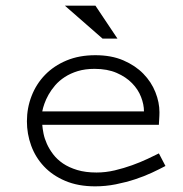

<svg xmlns="http://www.w3.org/2000/svg" viewBox="-20 -638 640 672"><path d="M559.1 -57.1Q539.1 -46.4 512 -33.7Q484.9 -21 452.9 -10.5Q420.9 0 385.3 7.1Q349.6 14.2 313 14.2Q253.4 14.2 208.5 -4.9Q163.6 -23.9 133.8 -55.7Q104 -87.4 89.1 -128.4Q74.2 -169.4 74.2 -213.4Q74.2 -260.3 90.6 -302.2Q106.9 -344.2 137.7 -376Q168.5 -407.7 212.9 -426.3Q257.3 -444.8 313.5 -444.8Q369.6 -444.8 411.6 -426.8Q453.6 -408.7 481.7 -379.9Q509.8 -351.1 523.9 -315.4Q538.1 -279.8 538.1 -245.1Q538.1 -239.3 537.8 -232.7Q537.6 -226.1 537.1 -220Q536.6 -213.9 536.4 -208.7Q536.1 -203.6 536.1 -201.2H127.9Q128.9 -188 132.3 -170.7Q135.7 -153.3 144 -134.8Q152.3 -116.2 166 -98.1Q179.7 -80.1 200.4 -65.9Q221.2 -51.8 250.2 -43Q279.3 -34.2 317.9 -34.2Q349.6 -34.2 381.6 -41.7Q413.6 -49.3 442.6 -59.8Q471.7 -70.3 496.1 -81.8Q520.5 -93.3 536.1 -101.1ZM483.9 -248Q483.9 -272.5 473.6 -298.8Q463.4 -325.2 442.1 -346.9Q420.9 -368.7 388.4 -382.8Q356 -397 311 -397Q278.3 -397 252.4 -389.2Q226.6 -381.3 206.8 -368.4Q187 -355.5 173.1 -339.4Q159.2 -323.2 149.9 -306.6Q140.6 -290 135.3 -274.7Q129.9 -259.3 127.9 -248ZM391.1 -502.9H338.9L207 -618.2H314Z"/></svg>

Font: Ethiopic Sadiss
Style: Regular
Weight: 400
Designer: abass alamnehe
Foundry: Senamirmir Project
Version: Version 5.100